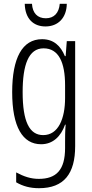

<svg xmlns="http://www.w3.org/2000/svg" viewBox="-20 -841 482 1009"><path d="M331 -821H294C290 -773 264 -745 221 -745C177 -745 151 -772 148 -821H110C112 -742 156 -702 219 -702C286 -702 330 -748 331 -821ZM201 -635C97 -635 44 -536 44 -357C44 -174 99 -83 196 -83C258 -83 300 -124 322 -186H325C322 -150 322 -121 322 -95V-63C322 53 275 99 184 99C142 99 106 87 65 65V117C101 138 139 148 185 148C317 148 375 71 375 -73V-625H331L325 -546H321C299 -599 263 -635 201 -635ZM209 -587C289 -587 322 -512 322 -393V-326C322 -218 287 -131 207 -131C135 -131 99 -201 99 -357C99 -500 130 -587 209 -587Z"/></svg>

Font: Noto Sans Kannada UI ExtraCondensed Light
Style: Regular
Weight: 300
Width: 2
Designer: Jelle Bosma - Monotype Design Team
Foundry: Monotype Imaging Inc.
Version: Version 2.005